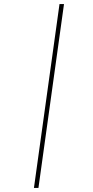

<svg xmlns="http://www.w3.org/2000/svg" viewBox="-20 -821 453 939"><path d="M168 98H146L271 -801H293Z"/></svg>

Font: FiraGO Thin
Style: Italic
Weight: 100
Italic angle: -8°
Designer: bBox Type GmbH
Foundry: bBox Type GmbH
Version: Version 1.001